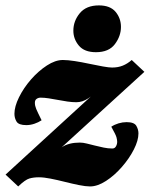

<svg xmlns="http://www.w3.org/2000/svg" viewBox="-27 -669 544 697"><path d="M161.1 -101.6 159.2 -105.5Q172.9 -118.2 197.8 -134.8Q222.7 -151.4 262.7 -151.4Q274.4 -151.4 288.1 -147.9Q301.8 -144.5 317.4 -140.6Q333 -136.7 349.1 -133.3Q365.2 -129.9 380.9 -129.9Q389.6 -129.9 394 -137.7Q398.4 -145.5 398.4 -154.3Q398.4 -160.2 396 -169.9Q393.6 -179.7 377 -209Q388.7 -216.8 403.3 -221.2Q418 -225.6 432.6 -225.6Q460 -225.6 467.8 -212.4Q475.6 -199.2 475.6 -184.6Q475.6 -159.2 459 -126.5Q442.4 -93.8 415.5 -63Q388.7 -32.2 357.9 -12.2Q327.1 7.8 299.8 7.8Q284.2 7.8 259.8 2.9Q235.4 -2 208.5 -8.8Q181.6 -15.6 156.7 -20.5Q131.8 -25.4 114.3 -25.4Q94.7 -25.4 79.6 -21Q64.5 -16.6 39.1 7.8L-6.8 -35.2L329.1 -342.8L328.1 -338.9Q314.5 -326.2 293.5 -312Q272.5 -297.9 250 -297.9Q235.4 -297.9 218.3 -300.3Q201.2 -302.7 183.6 -306.2Q166 -309.6 149.9 -312Q133.8 -314.5 120.1 -314.5Q112.3 -314.5 106 -310.1Q99.6 -305.7 99.6 -295.9Q99.6 -285.2 104.5 -273.4Q109.4 -261.7 124 -232.4Q112.3 -224.6 97.7 -219.7Q83 -214.8 68.4 -214.8Q41 -214.8 33.2 -227.5Q25.4 -240.2 25.4 -255.9Q25.4 -282.2 42 -315.9Q58.6 -349.6 85.4 -380.4Q112.3 -411.1 143.1 -431.2Q173.8 -451.2 201.2 -451.2Q218.8 -451.2 244.1 -447.3Q269.5 -443.4 296.9 -437.5Q324.2 -431.6 346.7 -427.7Q369.1 -423.8 379.9 -423.8Q401.4 -423.8 418.5 -430.7Q435.5 -437.5 451.2 -451.2L497.1 -408.2ZM321.3 -479.5Q279.3 -479.5 259.3 -503.4Q239.3 -527.3 239.3 -557.6Q239.3 -592.8 262.7 -621.1Q286.1 -649.4 332 -649.4Q373 -649.4 392.6 -626Q412.1 -602.5 412.1 -571.3Q412.1 -538.1 390.1 -508.8Q368.2 -479.5 321.3 -479.5Z"/></svg>

Font: Crimson Pro Black
Style: Italic
Weight: 900
Italic angle: -12°
Designer: Jacques Le Bailly
Foundry: Baron von Fonthausen
Version: Version 1.003